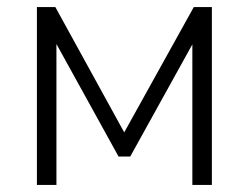

<svg xmlns="http://www.w3.org/2000/svg" viewBox="-20 -521 701 541"><path d="M84 0V-501H136L330 -148L526 -501H577V0H522V-396L347 -80H314L139 -397V0Z"/></svg>

Font: Winston Light
Style: Regular
Weight: 300
Designer: Original fonts by Vernon Adams / Changes by Cristiano Sobral
Foundry: Original fonts by Vernon Adams / Changes by Cristiano Sobral
Version: Version 2.503;July 17, 2020;FontCreator 13.0.0.2655 64-bit